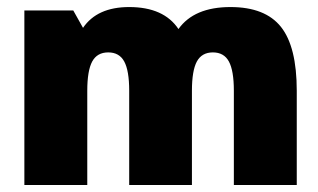

<svg xmlns="http://www.w3.org/2000/svg" viewBox="-20 -530 910 550"><path d="M230 -270V0H49.8V-500H189.9L217.8 -450.2Q258.3 -509.8 350.1 -509.8Q449.2 -509.8 491.2 -446.8Q536.1 -509.8 640.1 -509.8Q739.7 -509.8 784.9 -452.9Q830.1 -396 830.1 -270V0H649.9V-270Q649.9 -327.6 635.7 -353.8Q621.6 -379.9 589.8 -379.9Q558.1 -379.9 543.9 -353.8Q529.8 -327.6 529.8 -270V0H350.1V-270Q350.1 -327.6 335.9 -353.8Q321.8 -379.9 290 -379.9Q258.3 -379.9 244.1 -353.8Q230 -327.6 230 -270Z"/></svg>

Font: Fivo Sans Heavy
Style: Regular
Weight: 900
Designer: Alexander Slobzheninov
Foundry: Alexander Slobzheninov
Version: 1.0